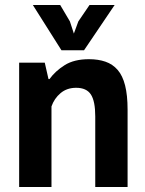

<svg xmlns="http://www.w3.org/2000/svg" viewBox="-20 -752 585 772"><path d="M363 0V-284Q363 -345 345.5 -372Q328 -399 286 -399Q249 -399 223.5 -377.5Q198 -356 187 -324V0H57V-500H160L175 -434H179Q202 -466 240 -490Q278 -514 338 -514Q375 -514 404 -504Q433 -494 453 -471Q473 -448 483 -408.5Q493 -369 493 -311V0ZM318 -550H227L112 -732H222L261 -666L277 -617L295 -666L340 -732H441Z"/></svg>

Font: PTSans
Style: Bold
Weight: 700
Designer: A.Korolkova, O.Umpeleva, V.Yefimov
Foundry: ParaType Ltd
Version: Version 2.003W OFL